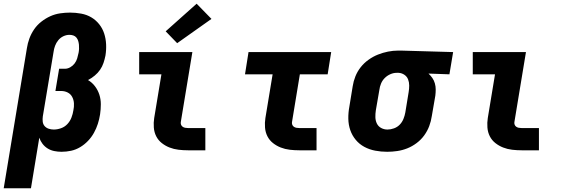

<svg xmlns="http://www.w3.org/2000/svg" viewBox="-33 -811 3053 1036"><path d="M-13 205 112 -550Q116 -577 125.5 -603Q135 -629 151 -652.5Q167 -676 190 -694Q213 -712 238.5 -723.5Q264 -735 291.5 -739Q319 -743 345 -743Q375 -743 405 -737.5Q435 -732 459.5 -717.5Q484 -703 502 -680.5Q520 -658 529 -630.5Q538 -603 539.5 -572.5Q541 -542 536 -511Q532 -491 525.5 -471.5Q519 -452 507 -434.5Q495 -417 478 -403Q461 -389 442 -379Q464 -366 479.5 -345.5Q495 -325 503 -300.5Q511 -276 511 -248.5Q511 -221 507 -194Q503 -168 495 -143Q487 -118 474 -94.5Q461 -71 442 -51Q423 -31 399.5 -17Q376 -3 350.5 2.5Q325 8 299 8Q279 8 259.5 4Q240 0 224 -10Q208 -20 196.5 -35Q185 -50 179 -68L134 205ZM257 -112Q276 -112 296 -119Q316 -126 330.5 -141.5Q345 -157 352.5 -176.5Q360 -196 363 -216Q367 -234 366 -253Q365 -272 356.5 -288Q348 -304 332 -312Q316 -320 297 -320H266L286 -440H317Q332 -440 346 -448Q360 -456 369.5 -468.5Q379 -481 383.5 -496Q388 -511 391 -526Q393 -536 393.5 -547.5Q394 -559 393 -569.5Q392 -580 389 -590Q386 -600 379.5 -608Q373 -616 363 -619.5Q353 -623 342 -623Q325 -623 309 -615.5Q293 -608 281.5 -594Q270 -580 264 -563.5Q258 -547 256 -531L198 -183Q196 -169 197.5 -155Q199 -141 207.5 -131Q216 -121 229.5 -116.5Q243 -112 257 -112Z M982 0Q956 0 930.5 -3Q905 -6 882 -15Q859 -24 840 -39Q821 -54 810 -75.5Q799 -97 797 -123Q795 -149 799 -174L838 -410H718V-530H1005L943 -155Q941 -147 943.5 -139.5Q946 -132 952 -127.5Q958 -123 966 -121.5Q974 -120 982 -120H1075V0ZM923 -578 861 -642 1028 -791 1108 -709Z M1582 0Q1556 0 1530.5 -3Q1505 -6 1482 -15Q1459 -24 1440 -39Q1421 -54 1410 -75.5Q1399 -97 1397 -123Q1395 -149 1399 -174L1438 -410H1289L1308 -530H1754L1735 -410H1585L1543 -155Q1541 -147 1543.5 -139.5Q1546 -132 1552 -127.5Q1558 -123 1566 -121.5Q1574 -120 1582 -120H1675V0Z M2056 8Q2023 8 1991.5 2Q1960 -4 1933 -18.5Q1906 -33 1886.5 -56.5Q1867 -80 1857 -109Q1847 -138 1846.5 -170.5Q1846 -203 1852 -235L1870 -345Q1874 -372 1884.5 -398.5Q1895 -425 1913 -448Q1931 -471 1955.5 -488.5Q1980 -506 2006.5 -516.5Q2033 -527 2060.5 -532.5Q2088 -538 2115 -538Q2119 -538 2123.5 -538Q2128 -538 2133 -538L2412 -530L2392 -410L2279 -414Q2291 -403 2300 -390Q2309 -377 2313.5 -361Q2318 -345 2318 -328.5Q2318 -312 2316 -295L2297 -185Q2293 -157 2283 -130.5Q2273 -104 2256 -80.5Q2239 -57 2215 -39Q2191 -21 2164.5 -10.5Q2138 0 2110.5 4Q2083 8 2056 8ZM2058 -112Q2075 -112 2093 -118.5Q2111 -125 2124 -138.5Q2137 -152 2144 -169.5Q2151 -187 2154 -204L2172 -314Q2175 -332 2175 -349.5Q2175 -367 2169 -382.5Q2163 -398 2149 -407.5Q2135 -417 2118 -418H2113Q2112 -418 2110.5 -418Q2109 -418 2107 -418Q2090 -418 2073 -410.5Q2056 -403 2043 -390Q2030 -377 2023 -360Q2016 -343 2014 -326L1995 -216Q1992 -197 1992.5 -178.5Q1993 -160 2000.5 -144.5Q2008 -129 2023.5 -120.5Q2039 -112 2058 -112Z M2782 0Q2756 0 2730.5 -3Q2705 -6 2682 -15Q2659 -24 2640 -39Q2621 -54 2610 -75.5Q2599 -97 2597 -123Q2595 -149 2599 -174L2638 -410H2518V-530H2805L2743 -155Q2741 -147 2743.5 -139.5Q2746 -132 2752 -127.5Q2758 -123 2766 -121.5Q2774 -120 2782 -120H2875V0Z"/></svg>

Font: Iosevka Curly Heavy Extended
Style: Italic
Weight: 900
Width: 7
Italic angle: -9°
Monospace: yes
Designer: Belleve Invis
Foundry: Belleve Invis
Version: Version 11.1.0; ttfautohint (v1.8.3)